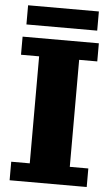

<svg xmlns="http://www.w3.org/2000/svg" viewBox="-57 -870 528 908"><g transform="rotate(5 207.0 -416.0)"><path d="M24 0V-88H112V-596H26V-682H388V-596H302V-88H390V0ZM39 -741V-832H375V-741Z"/></g></svg>

Font: Montagu Slab 144pt
Style: Bold
Weight: 700
Designer: Florian Karsten
Foundry: Florian Karsten
Version: Version 1.000